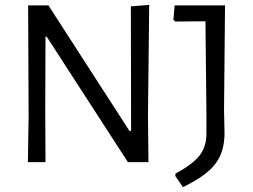

<svg xmlns="http://www.w3.org/2000/svg" viewBox="-20 -663 1033 785"><path d="M585 -188 587 0H503L171 -513H166L165 -211L166 0H94L97 -190L95 -641H178L509 -128H516L515 -637L590 -643ZM896 -212 898 -118Q898 -42 860 7.5Q822 57 728 102L697 57V47Q766 10 795 -26Q824 -62 824 -117V-204L820 -576L697 -575L689 -582L694 -641H900Z"/></svg>

Font: Alegreya Sans
Style: Regular
Weight: 400
Designer: Juan Pablo del Peral
Foundry: Huerta Tipografica
Version: Version 2.008; ttfautohint (v1.6)